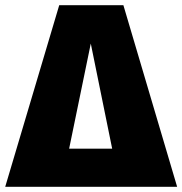

<svg xmlns="http://www.w3.org/2000/svg" viewBox="-45 -716 699 736"><path d="M428 -696 634 0H-25L182 -696ZM303 -549 220 -146H385Z"/></svg>

Font: Fira Sans Black
Style: Regular
Weight: 900
Designer: Carrois Corporate & Edenspiekermann AG
Foundry: Carrois Corporate GbR & Edenspiekermann AG
Version: Version 4.203